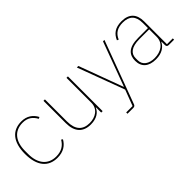

<svg xmlns="http://www.w3.org/2000/svg" viewBox="11 -1148 1978 1978"><g transform="rotate(-45 999.5 -159.0)"><path d="M270 12C358 12 411 -27 444 -84L428 -95C396 -40 348 -7 270 -7C150 -7 83 -93 83 -229V-277C83 -413 150 -499 270 -499C342 -499 385 -467 417 -409L435 -418C404 -478 350 -518 270 -518C138 -518 60 -428 60 -253C60 -78 138 12 270 12Z M917 0H938V-506H917V-144C917 -52 841 -7 758 -7C659 -7 603 -62 603 -185V-506H582V-181C582 -55 643 12 756 12C847 12 896 -31 914 -76H917Z M1271 -24H1268L1090 -506H1068L1259 7L1193 181H1100V200H1184C1199 200 1210 194 1215 181L1470 -506H1449Z M1979 0V-19H1894V-352C1894 -459 1839 -518 1729 -518C1635 -518 1586 -477 1558 -412L1576 -404C1604 -470 1653 -499 1729 -499C1823 -499 1873 -453 1873 -349V-275H1731C1586 -275 1541 -214 1541 -130C1541 -39 1600 12 1704 12C1797 12 1845 -29 1870 -77H1873V-29C1873 -9 1882 0 1902 0ZM1704 -7C1622 -7 1564 -45 1564 -115V-145C1564 -212 1613 -257 1732 -257H1873V-148C1873 -54 1794 -7 1704 -7Z"/></g></svg>

Font: IBM Plex Sans Thai Looped Thin
Style: Regular
Weight: 100
Designer: Mike Abbink, Paul van der Laan, Pieter van Rosmalen, Ben Mitchell, Mark Frömberg
Foundry: Bold Monday
Version: Version 1.1